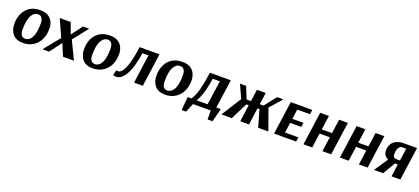

<svg xmlns="http://www.w3.org/2000/svg" viewBox="46 -1549 5944 2723"><g transform="rotate(20 3018.0 -188.0)"><path d="M558 -307Q558 -206 520 -134.5Q482 -63 417.5 -26Q353 11 273 11Q170 11 118 -48.5Q66 -108 66 -205Q66 -293 98.5 -362Q131 -431 193.5 -471Q256 -511 346 -511Q426 -511 472 -481Q518 -451 538 -404Q558 -357 558 -307ZM417 -333Q417 -363 410 -388.5Q403 -414 386 -429.5Q369 -445 337 -445Q277 -445 240 -377.5Q203 -310 203 -167Q203 -56 283 -56Q320 -56 350.5 -84Q381 -112 399 -173Q417 -234 417 -333Z M760 -241 643 -500H809L869 -336H872L994 -500H1088L908 -273L1040 0H875L800 -178H797L664 0H565Z M1610 -307Q1610 -206 1572 -134.5Q1534 -63 1469.5 -26Q1405 11 1325 11Q1222 11 1170 -48.5Q1118 -108 1118 -205Q1118 -293 1150.5 -362Q1183 -431 1245.5 -471Q1308 -511 1398 -511Q1478 -511 1524 -481Q1570 -451 1590 -404Q1610 -357 1610 -307ZM1469 -333Q1469 -363 1462 -388.5Q1455 -414 1438 -429.5Q1421 -445 1389 -445Q1329 -445 1292 -377.5Q1255 -310 1255 -167Q1255 -56 1335 -56Q1372 -56 1402.5 -84Q1433 -112 1451 -173Q1469 -234 1469 -333Z M2149 -500 2079 0H1947L2007 -433H1916Q1884 -209 1820 -100Q1756 9 1682 9Q1654 9 1643 5Q1632 1 1632 1L1651 -78Q1651 -78 1658.5 -76Q1666 -74 1679 -74Q1711 -74 1741.5 -114.5Q1772 -155 1800 -248Q1828 -341 1850 -500Z M2703 -307Q2703 -206 2665 -134.5Q2627 -63 2562.5 -26Q2498 11 2418 11Q2315 11 2263 -48.5Q2211 -108 2211 -205Q2211 -293 2243.5 -362Q2276 -431 2338.5 -471Q2401 -511 2491 -511Q2571 -511 2617 -481Q2663 -451 2683 -404Q2703 -357 2703 -307ZM2562 -333Q2562 -363 2555 -388.5Q2548 -414 2531 -429.5Q2514 -445 2482 -445Q2422 -445 2385 -377.5Q2348 -310 2348 -167Q2348 -56 2428 -56Q2465 -56 2495.5 -84Q2526 -112 2544 -173Q2562 -234 2562 -333Z M3226 -500 3164 -67H3232L3180 135H3106L3104 0H2837L2780 135H2714L2732 -67H2790Q2819 -113 2839.5 -168Q2860 -223 2876.5 -302.5Q2893 -382 2910 -500ZM2977 -433Q2963 -339 2946.5 -272Q2930 -205 2911 -156.5Q2892 -108 2868 -67H3032L3084 -433Z M3727 -322H3784L3924 -500H4019L3859 -320L3974 0H3820L3747 -255H3717L3682 0H3550L3585 -254H3549L3421 0H3266L3455 -300L3363 -500H3457L3528 -321H3595L3620 -500H3752Z M4393 0H4060L4130 -500H4455L4446 -432H4253L4232 -285H4399L4390 -220H4223L4201 -67H4403Z M4922 0H4790L4821 -221H4667L4636 0H4504L4574 -500H4706L4676 -287H4830L4860 -500H4992Z M5472 0H5340L5371 -221H5217L5186 0H5054L5124 -500H5256L5226 -287H5380L5410 -500H5542Z M5966 0H5833L5859 -188H5816L5705 0H5568L5706 -206Q5675 -220 5654 -248Q5633 -276 5633 -319Q5633 -380 5659.5 -420Q5686 -460 5732.5 -480Q5779 -500 5837 -500H6036ZM5762 -307Q5762 -280 5775 -266Q5788 -252 5809 -252H5868L5895 -439H5834Q5806 -439 5784 -408Q5762 -377 5762 -307Z"/></g></svg>

Font: Arsenal SC
Style: Bold Italic
Weight: 700
Italic angle: -9.10001°
Designer: Andrij Shevchenko
Foundry: Stairsfor
Version: Version 2.001; ttfautohint (v1.8.4.7-5d5b)